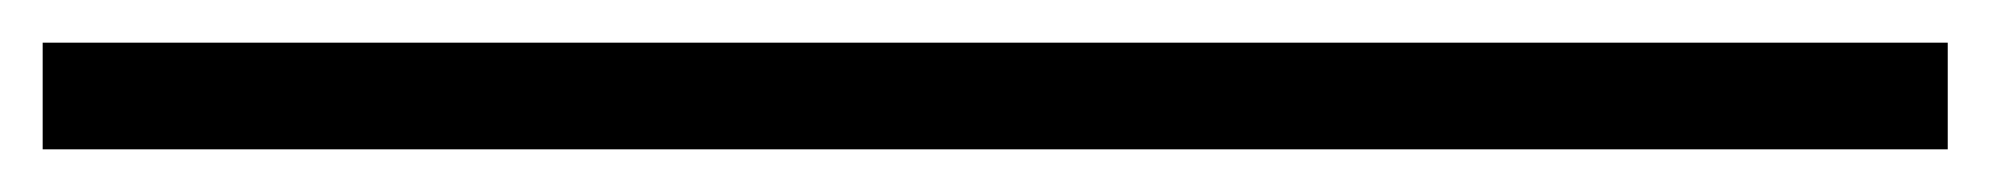

<svg xmlns="http://www.w3.org/2000/svg" viewBox="-20 49 933 90"><path d="M893 69V119H0V69Z"/></svg>

Font: Aref Ruqaa Ink
Style: Bold
Weight: 700
Designer: Abdullah Aref
Version: Version 1.005